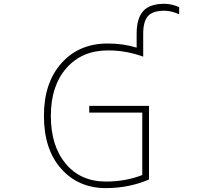

<svg xmlns="http://www.w3.org/2000/svg" viewBox="-20 -969 1040 1001"><path d="M836.9 -949.2Q875 -949.2 914.1 -931.6V-894.5Q873 -913.1 836.9 -913.1Q777.3 -913.1 752 -885.7Q726.6 -858.4 726.6 -793V-673.8Q633.8 -707 542 -706.1Q407.2 -706.1 326.2 -613.8Q245.1 -521.5 245.1 -364.7Q245.1 -208 322.8 -115.2Q400.4 -22.5 532.2 -22.5Q635.7 -22.5 721.7 -56.6V-381.8H445.3V-417H756.8V-33.2Q652.3 11.7 532.2 11.7Q388.7 11.7 298.8 -89.4Q209 -190.4 209 -365.2Q209 -537.1 300.3 -639.6Q391.6 -742.2 542 -742.2Q622.1 -742.2 692.4 -720.7V-793Q692.4 -873 726.6 -911.1Q760.7 -949.2 836.9 -949.2Z"/></svg>

Font: GenEi Gothic M ExtraLight
Style: Regular
Weight: 200
Designer: o_tamon (Modified); [Source Han Sans]
Ryoko NISHIZUKA  (kana & ideographs); Paul D. Hunt (Latin, Greek & Cyrillic); Wenl
Version: Version 1.1a;Original Version 1.004